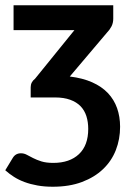

<svg xmlns="http://www.w3.org/2000/svg" viewBox="-33 -533 506 729"><path d="M0 0ZM83.5 -201.5Q83.5 -221.5 100 -234L249.5 -418.5H18.5V-513H397V-462Q397 -445.5 390 -432.2Q383 -419 373 -409L232 -242.5Q281 -236.5 317 -220.5Q353 -204.5 376.5 -179.8Q400 -155 411.5 -122.5Q423 -90 423 -51.5Q423 -4.5 406.8 37Q390.5 78.5 358.2 109.2Q326 140 278.2 158Q230.5 176 167.5 176Q135.5 176 109 171.2Q82.5 166.5 60.2 158.2Q38 150 20 138.5Q2 127 -13 113.5L15.5 66.5Q26 49 46.5 49Q58.5 49 69 54.8Q79.5 60.5 92.8 67.2Q106 74 124.2 79.8Q142.5 85.5 169.5 85.5Q231.5 85.5 266.8 52.2Q302 19 302 -43.5Q302 -70 295 -92Q288 -114 272.8 -129.8Q257.5 -145.5 233.5 -154.2Q209.5 -163 176 -163H83.5Z"/></svg>

Font: Lato
Style: Bold
Weight: 700
Designer: Lukasz Dziedzic
Foundry: tyPoland Lukasz Dziedzic
Version: Version 2.007; 2014-02-27